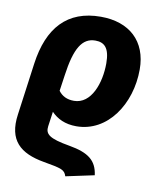

<svg xmlns="http://www.w3.org/2000/svg" viewBox="-86 -615 748 904"><g transform="rotate(10 288.5 -163.5)"><path d="M178 -68C206 -39 244 -20 298 -20C447 -20 546 -169 546 -335C546 -470 460 -548 323 -548C163 -548 76 -451 52 -276L18 -27C0 99 62 152 177 172C263 187 279 191 288 221L424 192C415 123 375 92 282 76C183 59 163 41 168 3ZM317 -433C360 -433 386 -410 386 -336C386 -242 349 -136 266 -136C233 -136 209 -148 192 -171L203 -247C221 -378 254 -433 317 -433Z"/></g></svg>

Font: Fira Sans
Style: Bold Italic
Weight: 700
Italic angle: -8°
Designer: bBox Type GmbH & Carrois Corporate GbR & Edenspiekermann AG
Foundry: bBox Type GmbH & Carrois Corporate GbR & Edenspiekermann AG
Version: Version 4.301;PS 004.301;hotconv 1.0.88;makeotf.lib2.5.64775